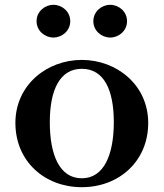

<svg xmlns="http://www.w3.org/2000/svg" viewBox="-20 -767 680 798"><path d="M320 11C475 11 596 -97 596 -256C596 -414 465 -518 320 -518C175 -518 44 -414 44 -256C44 -97 165 11 320 11ZM132 -679C132 -719 166 -747 202 -747C238 -747 272 -719 272 -679C272 -639 238 -611 202 -611C166 -611 132 -639 132 -679ZM187 -259C187 -394 229 -481 320 -481C412 -481 453 -394 453 -259C453 -124 412 -26 320 -26C227 -26 187 -124 187 -259ZM368 -679C368 -719 402 -747 438 -747C474 -747 508 -719 508 -679C508 -639 474 -611 438 -611C402 -611 368 -639 368 -679Z"/></svg>

Font: Ortica Linear
Style: Bold
Weight: 700
Designer: Benedetta Bovani
Foundry: Collletttivo
Version: Version 2.000;Glyphs 3.1.2 (3151)